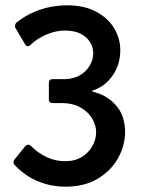

<svg xmlns="http://www.w3.org/2000/svg" viewBox="-20 -698 536 723"><path d="M226 5Q188 5 152.5 -5Q117 -15 87.5 -33.5Q58 -52 35 -77Q30 -83 31 -88.5Q32 -94 35 -98L74 -146Q86 -159 97 -148Q124 -121 156.5 -106Q189 -91 225 -91Q263 -91 289 -107.5Q315 -124 328.5 -149Q342 -174 342 -200Q342 -225 328 -250Q314 -275 284.5 -292.5Q255 -310 209 -310Q201 -310 194 -310Q187 -310 178 -310Q172 -310 168 -313Q164 -316 164 -325V-384Q164 -400 178 -400Q186 -400 198.5 -400Q211 -400 226 -400Q259 -401 282.5 -415.5Q306 -430 318.5 -452Q331 -474 331 -497Q331 -520 319 -539.5Q307 -559 283.5 -571Q260 -583 224 -583Q190 -583 155 -568Q120 -553 96 -530Q83 -517 74 -532L38 -593Q35 -599 37.5 -605.5Q40 -612 42 -613Q75 -639 108.5 -653Q142 -667 173.5 -672.5Q205 -678 232 -678Q298 -678 343 -653.5Q388 -629 410.5 -590.5Q433 -552 433 -509Q433 -457 406 -416.5Q379 -376 337 -360Q325 -356 325 -355Q325 -355 339 -350Q388 -336 419.5 -298Q451 -260 451 -201Q451 -150 424.5 -102.5Q398 -55 348 -25Q298 5 226 5Z"/></svg>

Font: Glory SemiBold
Style: Regular
Weight: 600
Designer: Robert Leuschke
Foundry: Robert Leuschke
Version: Version 1.011